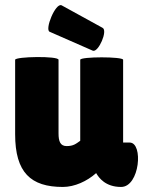

<svg xmlns="http://www.w3.org/2000/svg" viewBox="-20 -731 584 761"><path d="M348 -530C370 -522 409 -611 386 -621L224 -710C200 -721 156 -613 177 -605ZM468 -494C468 -507 298 -507 298 -494V-173C281 -161 271 -152 244 -152C219 -152 212 -171 212 -202V-494C212 -510 40 -507 40 -494V-199C40 -47 102 10 229 10C276 10 325 -13 360 -44L361 -45C372 -26 398 10 460 10C534 10 549 -166 494 -166H468Z"/></svg>

Font: Lilita 2
Style: Regular
Weight: 400
Designer: Juan Montoreano
Foundry: Juan Montoreano
Version: Version 2.001